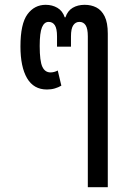

<svg xmlns="http://www.w3.org/2000/svg" viewBox="-20 -578 537 798"><path d="M345 200V-427Q345 -459 336 -473Q327 -487 310 -487Q294 -487 284.5 -473Q275 -459 275 -427V-384H217V-427Q217 -459 208 -473Q199 -487 182 -487Q164 -487 154.5 -464.5Q145 -442 145 -387Q145 -324 156 -300.5Q167 -277 190 -277Q197 -277 205 -279Q213 -281 220 -285L235 -222Q223 -215 208 -210.5Q193 -206 175 -206Q120 -206 92.5 -253Q65 -300 65 -385Q65 -479 94 -518.5Q123 -558 170 -558Q197 -558 218.5 -545.5Q240 -533 249 -506H252Q261 -533 282 -545.5Q303 -558 332 -558Q359 -558 380.5 -547Q402 -536 415 -510Q428 -484 428 -438V200Z"/></svg>

Font: Noto Sans Thai Condensed
Style: Regular
Weight: 400
Width: 3
Designer: Monotype Design Team
Foundry: Monotype Imaging Inc.
Version: Version 2.002